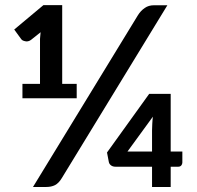

<svg xmlns="http://www.w3.org/2000/svg" viewBox="-20 -744 783 764"><path d="M646 -723.1 226.1 -35.6Q213.9 -15.1 198.7 -7.3Q184.1 0 164.1 0H111.3L528.3 -682.6Q539.6 -701.2 556.2 -712.4Q571.3 -723.1 592.8 -723.1ZM227.5 -410.2H285.2V-353H69.3V-410.2H139.2V-589.8L141.6 -615.7L103 -585Q96.7 -580.6 90.8 -579.6Q84 -578.6 79.6 -580.1Q74.2 -581.1 69.8 -583.5Q66.4 -585.4 64 -588.9L36.6 -626.5L152.8 -723.6H227.5ZM487.3 -141.1H585V-225.1Q585 -232.4 585.9 -251Q586.9 -270.5 588.4 -279.8ZM659.2 -141.1H705.6V-97.2Q705.6 -90.8 701.2 -85.4Q696.8 -80.6 689 -80.6H659.2V0H585V-80.6H439.9Q428.7 -80.6 421.9 -85.9Q415 -90.8 413.1 -99.1L405.8 -137.2L573.7 -370.6H659.2Z"/></svg>

Font: Lato-SemiBold
Style: Bold
Weight: 500
Designer: Lukasz Dziedzic with Adam Twardoch and Botio Nikoltchev
Foundry: tyPoland Lukasz Dziedzic
Version: ""